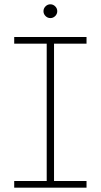

<svg xmlns="http://www.w3.org/2000/svg" viewBox="-20 -872 468 892"><path d="M231 -669V-31H382V0H46V-31H197V-669H46V-700H382V-669ZM182 -820Q182 -833 191.5 -842.5Q201 -852 214 -852Q227 -852 236.5 -842.5Q246 -833 246 -820Q246 -807 236.5 -797.5Q227 -788 214 -788Q201 -788 191.5 -797.5Q182 -807 182 -820Z"/></svg>

Font: Montserrat Alternates ExLight
Style: Regular
Weight: 275
Designer: Julieta Ulanovsky
Foundry: Julieta Ulanovsky
Version: Version 7.200